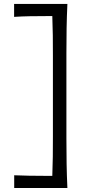

<svg xmlns="http://www.w3.org/2000/svg" viewBox="-20 -817 455 957"><path d="M50.8 120.1V56.6Q85.9 58.1 125.2 58.8Q164.6 59.6 217.8 59.6H240.7Q242.7 11.2 243.2 -36.1Q243.7 -83.5 243.7 -138.2V-539.6Q243.7 -593.8 243.2 -641.1Q242.7 -688.5 240.7 -736.8H212.9Q168.5 -736.8 128.2 -736.1Q87.9 -735.4 50.3 -732.9V-797.4H315.9Q313 -735.4 312 -677.7Q311 -620.1 311 -551.3V-127.9Q311 -58.6 312 -0.5Q313 57.6 315.9 120.1Z"/></svg>

Font: Pinar DS1 Regular
Style: Regular
Weight: 400
Designer: Amin Abedi
Version: Version 3.000